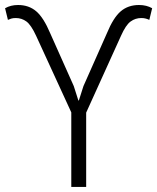

<svg xmlns="http://www.w3.org/2000/svg" viewBox="-40 -736 619 756"><path d="M380.9 -605Q406.2 -666.5 435.3 -691.4Q464.4 -716.3 507.3 -716.3Q522.5 -716.3 535.2 -713.1Q547.9 -710 559.1 -703.6L547.9 -657.7Q543 -660.2 534.9 -662.6Q526.9 -665 516.6 -665Q492.7 -665 473.9 -651.1Q455.1 -637.2 436.5 -595.2L299.3 -292.5V0H240.7V-293.5L102.1 -595.2Q82.5 -637.7 64 -651.4Q45.4 -665 22 -665Q11.2 -665 3.7 -662.6Q-3.9 -660.2 -8.8 -657.7L-20 -703.6Q-8.8 -710 3.7 -713.1Q16.1 -716.3 31.2 -716.3Q73.7 -716.3 102.8 -691.4Q131.8 -666.5 157.7 -605L250.5 -397L268.6 -340.3H270.5L288.6 -397Z"/></svg>

Font: Roboto Web
Style: Light
Weight: 300
Designer: Google
Version: Version 1.200310; 2013